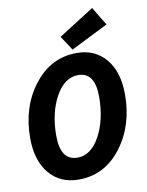

<svg xmlns="http://www.w3.org/2000/svg" viewBox="-97 -957 794 1038"><g transform="rotate(-10 300.0 -438.5)"><path d="M251 12Q149 12 89.5 -59.5Q30 -131 30 -254Q30 -425 122.5 -544.5Q215 -664 357 -664Q458 -664 517 -593Q576 -522 576 -398Q576 -227 484.5 -107.5Q393 12 251 12ZM265 -106Q339 -106 387.5 -195Q436 -284 436 -411Q436 -545 344 -545Q269 -545 220 -456.5Q171 -368 171 -241Q171 -106 265 -106ZM339 -686 287 -765 482 -889 543 -788Z"/></g></svg>

Font: TypoPRO Source Code Pro
Style: Bold Italic
Weight: 700
Italic angle: -11°
Monospace: yes
Designer: Paul D. Hunt, Teo Tuominen
Foundry: Adobe Systems Incorporated
Version: Version 1.030;PS 1.0;hotconv 1.0.84;makeotf.lib2.5.63406